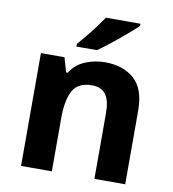

<svg xmlns="http://www.w3.org/2000/svg" viewBox="-85 -840 826 915"><g transform="rotate(10 328.5 -383.0)"><path d="M388 -556Q476 -556 529 -508.5Q582 -461 582 -356V0H433V-319Q433 -378 412 -407.5Q391 -437 345 -437Q277 -437 252 -390.5Q227 -344 227 -257V0H78V-546H192L212 -476H220Q246 -518 291.5 -537Q337 -556 388 -556ZM521 -766V-756Q507 -742 484 -722Q461 -702 434.5 -680Q408 -658 382.5 -638.5Q357 -619 338 -606H239V-619Q255 -637 276.5 -663Q298 -689 318.5 -716.5Q339 -744 354 -766Z"/></g></svg>

Font: Noto IKEA Arabic
Style: Bold
Weight: 700
Designer: Monotype Design Team
Foundry: Monotype Imaging Inc.
Version: Version 1.200